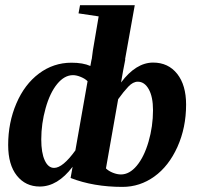

<svg xmlns="http://www.w3.org/2000/svg" viewBox="-20 -714 772 745"><path d="M134.3 9.8Q79.1 9.8 45.4 -32.5Q11.7 -74.7 11.7 -151.4Q11.7 -238.3 43.5 -312.5Q75.2 -386.7 131.3 -428.7Q187.5 -470.7 257.3 -470.7Q302.2 -470.7 330.6 -458L335.4 -483.9H335.9L340.3 -517.6L362.8 -650.4L284.7 -662.1L290.5 -693.8H502.9L465.3 -483.9H466.3Q457.5 -440.9 449.7 -394Q507.8 -471.2 574.2 -471.2Q632.8 -471.2 667.5 -427.5Q702.1 -383.8 702.1 -308.1Q702.1 -218.8 668.5 -144Q634.8 -69.3 578.9 -29.1Q522.9 11.2 455.1 11.2Q342.8 11.2 253.9 -23.4L261.7 -66.9Q203.6 9.8 134.3 9.8ZM573.7 -286.6Q573.7 -337.9 557.4 -367.4Q541 -397 514.6 -397Q496.1 -397 477.8 -377.7Q459.5 -358.4 438.5 -329.1L391.1 -60.5Q401.4 -50.3 418 -43.7Q434.6 -37.1 449.2 -37.1Q482.4 -37.1 510.7 -71Q539.1 -105 556.4 -164.3Q573.7 -223.6 573.7 -286.6ZM140.1 -172.9Q140.1 -121.1 153.6 -91.8Q167 -62.5 189.9 -62.5Q223.6 -62.5 272.5 -130.4L319.8 -398.9Q310.1 -408.7 293.5 -415.5Q276.9 -422.4 263.2 -422.4Q230 -422.4 201.9 -388.2Q173.8 -354 157 -294.2Q140.1 -234.4 140.1 -172.9Z"/></svg>

Font: Tinos
Style: Bold Italic
Weight: 700
Italic angle: -16.333°
Designer: Steve Matteson
Foundry: Monotype Imaging Inc.
Version: Version 1.23